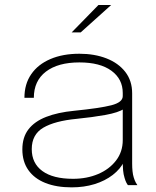

<svg xmlns="http://www.w3.org/2000/svg" viewBox="-20 -758 640 786"><path d="M273.5 9Q211 9 165.8 -9Q120.5 -27 96 -61.8Q71.5 -96.5 71.5 -146.5Q71.5 -196 96.5 -228.5Q121.5 -261 169 -279.5Q216.5 -298 283.5 -304.5Q388.5 -315 435.5 -327Q482.5 -339 482.5 -364.5Q482.5 -368 482.5 -371.2Q482.5 -374.5 482.5 -377.5Q482.5 -434.5 436 -468.5Q389.5 -502.5 305 -502.5Q217.5 -502.5 168 -464.8Q118.5 -427 118.5 -357.5H80Q80 -414 107.8 -454.2Q135.5 -494.5 186.2 -516.2Q237 -538 305 -538Q367 -538 415.8 -519Q464.5 -500 492.8 -463.8Q521 -427.5 521 -376Q521 -366 521 -355.5Q521 -345 521 -335V-88Q521 -72 522.5 -57.2Q524 -42.5 527.5 -31.5Q531.5 -18.5 535.8 -10.8Q540 -3 542.5 0H504Q501.5 -2 497.5 -9.8Q493.5 -17.5 490 -29.5Q485.5 -44 484 -60.2Q482.5 -76.5 482.5 -103.5L488.5 -98Q473 -66 441.5 -41.8Q410 -17.5 367 -4.2Q324 9 273.5 9ZM279 -26Q335.5 -26 381.5 -45.5Q427.5 -65 455 -100.8Q482.5 -136.5 482.5 -184.5V-328L490 -313.5Q464.5 -297 411.8 -287.5Q359 -278 294 -271.5Q204.5 -263 157.2 -235.2Q110 -207.5 110 -147.5Q110 -89.5 153.5 -57.8Q197 -26 279 -26ZM273.5 -625.5 383 -737.5H435L310.5 -625.5Z"/></svg>

Font: Epilogue ExtraLight
Style: Regular
Weight: 250
Designer: Tyler Finck
Foundry: Etcetera Type Co
Version: Version 2.112